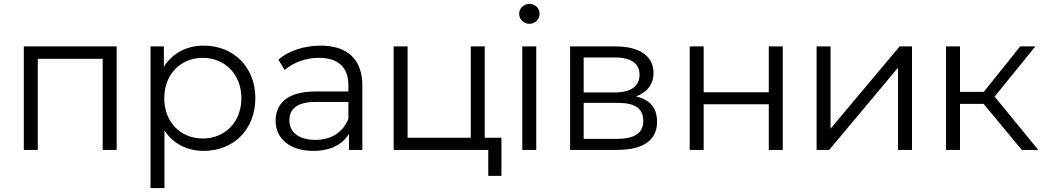

<svg xmlns="http://www.w3.org/2000/svg" viewBox="-20 -762 5309 976"><path d="M101 -526V0H172V-463H502V0H573V-526Z M1016 -530C929 -530 856 -492 813 -422V-526H745V194H816V-99C860 -31 932 5 1016 5C1166 5 1278 -103 1278 -263C1278 -422 1166 -530 1016 -530ZM1011 -58C899 -58 815 -140 815 -263C815 -385 899 -468 1011 -468C1122 -468 1207 -385 1207 -263C1207 -140 1122 -58 1011 -58Z M1609 -530C1526 -530 1448 -504 1395 -459L1427 -406C1470 -444 1534 -468 1602 -468C1700 -468 1751 -419 1751 -329V-297H1584C1433 -297 1381 -229 1381 -148C1381 -57 1454 5 1573 5C1660 5 1722 -28 1754 -82V0H1822V-326C1822 -462 1745 -530 1609 -530ZM1584 -51C1500 -51 1451 -89 1451 -150C1451 -204 1484 -244 1586 -244H1751V-158C1723 -89 1664 -51 1584 -51Z M2444 -62V-526H2373V-62H2052V-526H1981V0H2462V132H2529V-62Z M2671 -641C2701 -641 2723 -664 2723 -693C2723 -720 2700 -742 2671 -742C2642 -742 2619 -719 2619 -692C2619 -664 2642 -641 2671 -641ZM2635 0H2706V-526H2635Z M3213 -272C3268 -292 3302 -332 3302 -391C3302 -478 3229 -526 3110 -526H2878V0H3117C3254 0 3320 -52 3320 -143C3320 -212 3286 -255 3213 -272ZM2947 -470H3105C3186 -470 3231 -441 3231 -382C3231 -323 3186 -292 3105 -292H2947ZM2947 -56V-239H3121C3210 -239 3250 -210 3250 -147C3250 -84 3203 -56 3114 -56Z M3486 0H3557V-232H3888V0H3959V-526H3888V-293H3557V-526H3486Z M4131 0H4195L4545 -418V0H4616V-526H4553L4202 -108V-526H4131Z M5174 0H5258L5036 -271L5243 -526H5166L4981 -295H4860V-526H4789V0H4860V-234H4980Z"/></svg>

Font: Talent
Style: Regular
Weight: 400
Designer: Mike Powis
Version: Version 1.001;hotconv 1.0.109;makeotfexe 2.5.65596